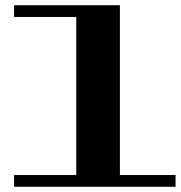

<svg xmlns="http://www.w3.org/2000/svg" viewBox="-20 -715 692 735"><path d="M439 -45H652V0H34V-45H272V-650H34V-695H439Z"/></svg>

Font: Geostar Fill
Style: Regular
Weight: 400
Designer: Joe Prince
Foundry: Joe Prince
Version: Version 1.002